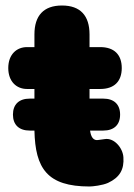

<svg xmlns="http://www.w3.org/2000/svg" viewBox="-20 -665 488 697"><path d="M305 12C316 12 352 8 372 -1C415 -21 431 -50 428 -94C426 -128 394 -166 360 -160L338 -157C319 -153 310 -168 307 -191H355C394 -191 416 -212 416 -249C416 -286 394 -307 355 -307H305V-342H344C394 -342 422 -369 422 -418C422 -467 394 -494 344 -494H305V-540C305 -608 272 -645 205 -645C138 -645 105 -608 105 -540V-494H78C40 -494 10 -467 10 -418C10 -369 40 -342 78 -342H105V-307H88C49 -307 27 -286 27 -249C27 -212 49 -191 88 -191H105C108 -54 151 12 305 12Z"/></svg>

Font: SN Pro Black
Style: Regular
Weight: 900
Designer: Tobias Whetton
Foundry: Supernotes
Version: Version 1.001;Glyphs 3.2 (3249)